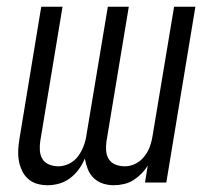

<svg xmlns="http://www.w3.org/2000/svg" viewBox="-20 -540 640 568"><path d="M121 8Q104 8 89 3.5Q74 -1 62.5 -11.5Q51 -22 44.5 -36.5Q38 -51 35.5 -66.5Q33 -82 34 -98.5Q35 -115 38 -132L102 -520H165L99 -122Q97 -108 98 -94Q99 -80 106 -69Q113 -58 126 -53Q139 -48 153 -48Q169 -48 185 -56Q201 -64 211.5 -78.5Q222 -93 228 -109.5Q234 -126 236 -142L299 -520H361L295 -122Q293 -108 294 -94Q295 -80 302 -69Q309 -58 322 -53Q335 -48 349 -48Q366 -48 381.5 -56Q397 -64 408 -78.5Q419 -93 424.5 -109.5Q430 -126 432 -142L495 -520H558L472 0H409L417 -50Q409 -37 398 -26Q387 -15 374.5 -7Q362 1 346.5 4.5Q331 8 317 8Q300 8 284.5 3Q269 -2 257.5 -13Q246 -24 240 -39Q234 -54 231 -71Q224 -54 213 -39Q202 -24 187.5 -13Q173 -2 155.5 3Q138 8 121 8Z"/></svg>

Font: Iosevka Light Extended Oblique
Style: Regular
Weight: 300
Width: 7
Italic angle: -9°
Monospace: yes
Designer: Belleve Invis
Foundry: Belleve Invis
Version: Version 32.5.0; ttfautohint (v1.8.4)